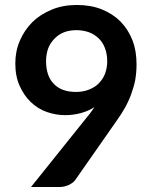

<svg xmlns="http://www.w3.org/2000/svg" viewBox="-20 -751 620 771"><path d="M165 -505.9Q165 -445.3 196.3 -414.1Q227.1 -381.8 285.2 -381.8Q314.5 -381.8 338.4 -391.6Q362.8 -401.4 377.9 -417.5Q394.5 -435.1 402.3 -456.5Q410.6 -480 410.6 -504.9Q410.6 -533.2 401.4 -558.1Q392.6 -581.1 376 -597.2Q358.4 -613.8 336.9 -621.6Q313 -629.9 287.1 -629.9Q258.8 -629.9 236.3 -621.1Q213.9 -611.8 198.2 -595.2Q180.7 -576.7 173.3 -556.2Q165 -532.2 165 -505.9ZM104.5 0 329.1 -280.3Q331.1 -282.7 334.5 -286.9Q337.9 -291 340.6 -294.4Q343.3 -297.9 345.2 -300.8Q348.1 -304.7 359.4 -320.8Q335 -305.2 304.7 -296.9Q273.9 -288.6 241.7 -288.6Q204.6 -288.6 168 -301.3Q132.8 -313.5 104 -340.8Q76.7 -366.7 59.1 -405.8Q41.5 -443.8 41.5 -496.6Q41.5 -545.4 59.6 -587.4Q78.1 -630.4 109.9 -662.1Q140.1 -692.4 188 -712.4Q232.4 -731 288.6 -731Q344.7 -731 388.7 -713.4Q432.6 -695.8 463.9 -664.6Q494.6 -633.3 512.2 -588.9Q528.3 -546.9 528.3 -492.7Q528.3 -460.4 522.9 -429.2Q517.6 -402.3 506.3 -371.6Q496.6 -344.7 481 -316.9Q467.3 -292.5 447.3 -264.6L282.2 -28.3Q273.9 -16.6 256.3 -8.3Q238.3 0 217.8 0Z"/></svg>

Font: Lato-SemiBold
Style: Bold
Weight: 500
Designer: Lukasz Dziedzic with Adam Twardoch and Botio Nikoltchev
Foundry: tyPoland Lukasz Dziedzic
Version: ""